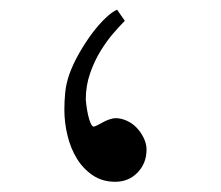

<svg xmlns="http://www.w3.org/2000/svg" viewBox="-20 -320 447 389"><path d="M276.9 -17.1Q276.9 10.7 258.8 29.5Q240.7 48.3 213.4 48.3Q187.5 48.3 168 35.2Q148.4 22 135.7 1.2Q123 -19.5 116.7 -45.7Q110.4 -71.8 110.4 -97.7Q110.4 -114.3 112.1 -132.3Q113.8 -150.4 120.6 -169.9Q128.4 -191.4 141.1 -213.4Q153.8 -235.4 167.2 -253.2Q180.7 -271 194.1 -283.7Q207.5 -296.4 217.3 -300.3L232.9 -277.8Q223.6 -268.6 210.2 -253.2Q196.8 -237.8 184.1 -217.3Q171.4 -196.8 162.6 -171.6Q153.8 -146.5 153.8 -118.2Q153.8 -115.7 155 -106.7Q156.2 -97.7 158.2 -88.1Q160.2 -78.6 163.3 -71Q166.5 -63.5 169.9 -63.5Q171.4 -63.5 176.5 -65.9Q181.6 -68.4 188 -72Q194.3 -75.7 201.7 -78.1Q209 -80.6 214.4 -80.6Q225.6 -80.6 237.3 -75.2Q249 -69.8 257.6 -60.5Q266.1 -51.3 271.5 -39.8Q276.9 -28.3 276.9 -17.1Z"/></svg>

Font: Kitab
Style: Regular
Weight: 400
Designer: SIL International
Foundry: Khaled Hosny
Version: Version 1.000